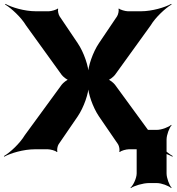

<svg xmlns="http://www.w3.org/2000/svg" viewBox="-88 -769 910 989"><path d="M312 -547 219 -685C213 -694 208 -717 212 -723L209 -725C204 -719 176 -711 164 -711H96C38 -711 -28 -731 -60 -749L-62 -746C-30 -727 21 -680 46 -638L230 -383C236 -375 258 -356 268 -356V-360C258 -360 236 -341 230 -333L40 -73C15 -31 -36 17 -68 35L-66 38C-34 20 34 0 90 0H159C171 0 199 7 204 14L208 12C204 5 208 -17 214 -26L312 -169C344 -216 369 -289 369 -329H365C365 -289 390 -216 422 -169L520 -26C526 -17 530 5 526 12L530 14C535 7 563 0 575 0H644C700 0 768 20 800 38L802 35C770 17 719 -31 694 -73L504 -333C498 -341 476 -360 466 -360V-356C476 -356 498 -375 504 -383L688 -638C713 -680 764 -727 796 -746L794 -749C762 -731 695 -711 639 -711H570C558 -711 530 -719 525 -725L522 -723C526 -717 521 -694 515 -685L422 -547C390 -500 365 -426 365 -385H369C369 -426 344 -500 312 -547ZM770 124V-50C770 -74 784 -111 796 -124L794 -126C781 -114 744 -100 720 -100H679C649 -100 602 -114 586 -126L584 -124C599 -111 616 -74 616 -50V124C616 148 599 185 584 198L586 200C602 188 649 174 679 174H720C744 174 781 188 794 200L796 198C784 185 770 148 770 124Z"/></svg>

Font: Asimov
Style: EdgeWide
Weight: 500
Designer: Google
Version: Version 2.000980: 2014